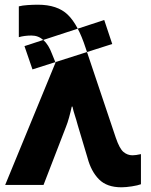

<svg xmlns="http://www.w3.org/2000/svg" viewBox="-20 -786 640 816"><path d="M118 -491 84 -590 423 -701 457 -599ZM496 10Q515 10 540.5 6Q566 2 579 -3V-131Q557 -126 543 -126Q522 -126 505 -140Q488 -154 472 -201L344 -582Q312 -681 268 -723.5Q224 -766 141 -766Q122 -766 98.5 -764.5Q75 -763 60 -759V-628Q84 -635 114 -635Q172 -635 201 -557L216 -520L2 0H165L260 -246Q267 -263 273.5 -286.5Q280 -310 285 -333H288Q292 -314 298 -296Q304 -278 311 -252L352 -115Q367 -58 400.5 -24Q434 10 496 10Z"/></svg>

Font: Noto Sans Mono Extra
Style: Regular
Weight: 800
Designer: Monotype Design Team
Foundry: Monotype Imaging Inc.
Version: Version 1.900